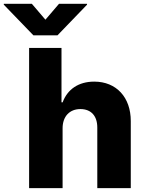

<svg xmlns="http://www.w3.org/2000/svg" viewBox="-96 -976 752 996"><path d="M69.2 -956.3H-76.3V-951.7L77.4 -792.6H202.1L355.5 -951.7V-956.3H210.2L139.6 -873.9ZM228.7 -311.1C229 -373.2 266 -410.2 321 -410.2C376.8 -410.2 409.1 -374.3 408.7 -313.6V0H582.4V-347.7C582.7 -471.2 507.5 -552.6 392.8 -552.6C311.1 -552.6 253.6 -512.4 229 -445.3H223V-727.3H55V0H228.7Z"/></svg>

Font: TID UI Extra Bold
Style: Regular
Weight: 800
Designer: The TID Project Authors
Foundry: Bakken & Bæck
Version: Version 1.001;hotconv 1.0.109;makeotfexe 2.5.65596